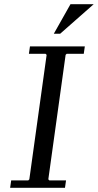

<svg xmlns="http://www.w3.org/2000/svg" viewBox="-20 -890 464 910"><path d="M296 -635 291 -630 209 -40 214 -35H293L288 0H28L33 -35H114L119 -40L201 -630L196 -635H117L122 -670H382L377 -635ZM424 -870 265 -730H235L314 -870Z"/></svg>

Font: Brygada 1918
Style: Italic
Weight: 400
Italic angle: -8°
Designer: Mateusz Machalski | Borys Kosmynka | Przemek Hoffer
Foundry: NIEPODLEGLA 2018
Version: Version 3.006